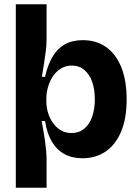

<svg xmlns="http://www.w3.org/2000/svg" viewBox="-20 -726 645 899"><path d="M54 153V-291V-706H198V-538Q198 -516 194.5 -487.5Q191 -459 186 -427.5Q181 -396 176 -366H191Q203 -421 225.5 -459.5Q248 -498 283 -518Q318 -538 368 -538Q431 -538 477 -505.5Q523 -473 548 -411Q573 -349 573 -261Q573 -171 547 -109.5Q521 -48 474.5 -16.5Q428 15 366 15Q318 15 282 -4.5Q246 -24 223 -62.5Q200 -101 191 -159H175Q179 -138 183 -115Q187 -92 190.5 -68Q194 -44 196 -21Q198 2 198 23V153ZM315 -103Q350 -103 374.5 -123.5Q399 -144 411.5 -179.5Q424 -215 424 -261Q424 -308 411.5 -343Q399 -378 375 -398.5Q351 -419 316 -419Q294 -419 275.5 -410.5Q257 -402 242.5 -387Q228 -372 218 -352.5Q208 -333 202.5 -310.5Q197 -288 197 -266V-253Q197 -224 205 -197.5Q213 -171 228.5 -149.5Q244 -128 265.5 -115.5Q287 -103 315 -103Z"/></svg>

Font: Bricolage Grotesque 28pt
Style: Bold
Weight: 700
Designer: Mathieu Triay
Foundry: Atelier Triay
Version: Version 1.000;gftools[0.9.30]